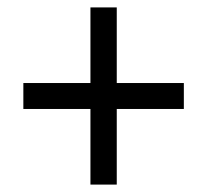

<svg xmlns="http://www.w3.org/2000/svg" viewBox="-20 -612 560 518"><path d="M224 -114V-318H43V-388H224V-592H295V-388H476V-318H295V-114Z"/></svg>

Font: Noto Sans Tamil SemiCondensed
Style: Regular
Weight: 400
Width: 4
Designer: Jelle Bosma - Monotype Design Team
Foundry: Monotype Imaging Inc.
Version: Version 2.004